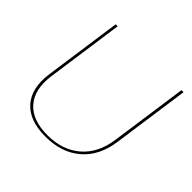

<svg xmlns="http://www.w3.org/2000/svg" viewBox="-169 -823 996 996"><g transform="rotate(45 329.0 -325.0)"><path d="M576.2 -234.9Q559.6 -117.7 484.6 -54Q409.7 9.8 292 9.8Q174.3 9.8 117.9 -54Q61.5 -117.7 78.1 -234.9L138.2 -660.2H152.8L92.8 -234.9Q77.1 -124.5 130.1 -63.7Q183.1 -2.9 293.9 -2.9Q404.3 -2.9 474.9 -63.7Q545.4 -124.5 561 -234.9L621.1 -660.2H636.2Z"/></g></svg>

Font: Human Sans Thin
Style: Italic
Weight: 100
Italic angle: -8°
Designer: Tim Radville
Foundry: Continuum
Version: Version 1.000;FEAKit 1.0